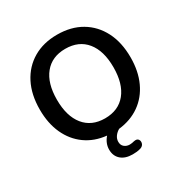

<svg xmlns="http://www.w3.org/2000/svg" viewBox="-202 -877 1186 1233"><g transform="rotate(-30 391.0 -260.5)"><path d="M391 -95Q491 -95 546 -163Q601 -231 601 -353Q601 -475 546 -542.5Q491 -610 391 -610Q292 -610 237 -542.5Q182 -475 182 -353Q182 -231 237 -163Q292 -95 391 -95ZM429 194Q374 194 343 166.5Q312 139 312 92Q312 46 346 7Q257 -2 191.5 -49Q126 -96 90.5 -173.5Q55 -251 55 -353Q55 -464 96.5 -545Q138 -626 213.5 -670.5Q289 -715 391 -715Q494 -715 569.5 -670.5Q645 -626 686.5 -545Q728 -464 728 -353Q728 -251 692 -173Q656 -95 590 -48.5Q524 -2 435 8Q415 19 401.5 37.5Q388 56 388 78Q388 103 404.5 116.5Q421 130 444 130Q453 130 461 128.5Q469 127 477 125Q501 120 510 133Q519 146 514 162.5Q509 179 490 186Q474 191 458.5 192.5Q443 194 429 194Z"/></g></svg>

Font: Chiron GoRound TC M
Style: Regular
Weight: 500
Designer: Ryoko NISHIZUKA 西塚涼子 (kana, bopomofo & ideographs); Paul D. Hunt (Latin, Greek & Cyrillic); Sandoll Communications 산돌커뮤니
Foundry: Adobe
Version: Version 1.000;hotconv 1.1.1;makeotfexe 2.6.0